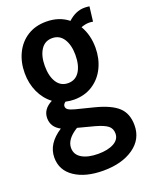

<svg xmlns="http://www.w3.org/2000/svg" viewBox="-142 -581 714 908"><g transform="rotate(-20 215.0 -127.5)"><path d="M430 98Q430 168 371.5 209Q313 250 219 250Q130 250 75.5 213.5Q21 177 21 113Q21 43 97 -6Q53 -29 53 -74Q53 -119 102 -144Q66 -171 46 -214.5Q26 -258 26 -310Q26 -365 47.5 -409.5Q69 -454 109 -479.5Q149 -505 204 -505Q269 -505 314 -469Q353 -505 397 -505Q410 -505 422 -503L413 -429Q403 -431 393 -431Q375 -431 353 -423Q382 -374 382 -310Q382 -256 360.5 -211Q339 -166 298.5 -139.5Q258 -113 204 -113Q184 -113 161 -118Q149 -109 149 -99Q149 -88 158.5 -81.5Q168 -75 190 -69L281 -46Q360 -26 395 6.5Q430 39 430 98ZM127 -310Q127 -258 147 -227Q167 -196 204 -196Q241 -196 261 -227Q281 -258 281 -310Q281 -360 261 -391Q241 -422 204 -422Q167 -422 147 -391Q127 -360 127 -310ZM332 104Q332 79 314.5 65Q297 51 254 39L170 17Q111 53 111 97Q111 131 141.5 149Q172 167 223 167Q272 167 302 150.5Q332 134 332 104Z"/></g></svg>

Font: Cabin Condensed SemiBold
Style: Regular
Weight: 600
Width: 3
Designer: Pablo Impallari
Foundry: Pablo Impallari. http://www.impallari.com Igino Marini. http://www.ikern.com
Version: Version 2.001